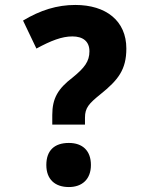

<svg xmlns="http://www.w3.org/2000/svg" viewBox="-20 -744 603 775"><path d="M191 -280V-241H323V-269C323 -309 339 -326 386 -364C457 -421 490 -463 490 -548C490 -660 408 -724 284 -724C210 -724 143 -703 73 -661L127 -548C186 -580 230 -597 272 -597C315 -597 341 -577 341 -537C341 -496 321 -470 273 -431C214 -386 191 -347 191 -280ZM258 11C312 11 347 -21 347 -78C347 -136 313 -167 258 -167C200 -167 167 -137 167 -78C167 -20 202 11 258 11Z"/></svg>

Font: Noto Sans Mono SemiCondensed ExtraBold
Style: Regular
Weight: 800
Width: 4
Designer: Monotype Design Team
Foundry: Monotype Imaging Inc.
Version: Version 2.014